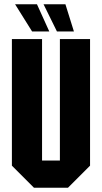

<svg xmlns="http://www.w3.org/2000/svg" viewBox="-20 -884 480 904"><path d="M36 -104V-700H178V-128H262V-700H404V-104L300 0H140ZM288 -864 328 -736H248L185 -864ZM154 -864 212 -736H131L51 -864Z"/></svg>

Font: Tektur Condensed SemiBold
Style: Regular
Weight: 600
Width: 3
Designer: Adam Jagosz
Foundry: Adam Jagosz
Version: Version 1.005;gftools[0.9.30]